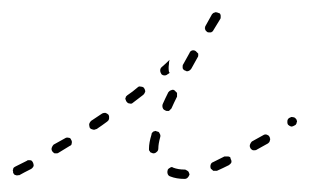

<svg xmlns="http://www.w3.org/2000/svg" viewBox="-28 -272 496 308"><path d="M273 13Q275 11 276 8Q276 7 275 5Q275 4 274 3Q273 2 271 1Q270 0 268 0Q258 0 250 -3Q249 -4 247 -4Q246 -4 245 -3Q243 -2 242 -1Q241 0 241 1Q240 4 241 7Q242 10 245 11Q255 15 268 15Q271 15 273 13ZM26 -6Q26 -9 25 -11Q24 -13 23 -14Q22 -15 20 -15Q19 -15 17 -15Q16 -15 15 -14Q3 -8 -3 -5Q-5 -4 -6 -3Q-7 -2 -7 0Q-8 1 -7 3Q-7 4 -7 5Q-6 7 -5 8Q-4 9 -2 9Q-1 10 1 9Q2 9 3 9Q10 5 22 -1Q25 -3 26 -6ZM343 -11Q344 -14 342 -17Q342 -19 341 -20Q339 -21 338 -21Q337 -21 335 -21Q334 -21 332 -21Q322 -16 314 -12Q311 -11 310 -8Q309 -5 310 -2Q310 -1 312 0Q313 1 314 2Q315 2 317 2Q318 2 320 2Q329 -2 339 -7Q342 -9 343 -11ZM87 -42Q88 -45 86 -48Q85 -51 82 -51Q79 -52 76 -50L58 -40Q56 -38 55 -35Q54 -32 56 -29Q57 -28 58 -27Q59 -26 60 -26Q62 -26 63 -26Q65 -26 66 -27L84 -38Q87 -39 87 -42ZM211 -31Q212 -30 213 -28Q214 -27 215 -27Q217 -26 218 -26Q221 -26 223 -28Q226 -30 226 -34Q226 -41 229 -52Q230 -55 228 -58Q227 -61 224 -61Q222 -62 221 -62Q219 -61 218 -61Q217 -60 216 -59Q215 -58 215 -56Q211 -43 211 -34Q211 -32 211 -31ZM404 -44Q405 -46 405 -47Q406 -49 405 -50Q405 -52 404 -53Q403 -55 400 -56Q397 -57 394 -55Q385 -50 376 -45Q374 -43 373 -40Q372 -37 374 -34Q374 -33 376 -32Q377 -31 378 -31Q380 -31 381 -31Q383 -31 384 -32Q393 -37 402 -42Q403 -43 404 -44ZM146 -79Q147 -81 147 -82Q147 -84 147 -85Q147 -86 146 -88Q144 -90 141 -91Q138 -91 136 -90Q127 -84 118 -78Q116 -76 115 -73Q115 -70 116 -67Q117 -66 118 -65Q120 -65 121 -64Q123 -64 124 -64Q126 -65 127 -65Q136 -71 144 -77Q145 -78 146 -79ZM447 -73Q448 -74 448 -76Q449 -77 448 -79Q448 -80 447 -81Q445 -84 442 -84Q439 -85 437 -83H436Q435 -82 434 -81Q433 -79 433 -78Q433 -76 433 -75Q433 -74 434 -72Q436 -70 439 -69Q442 -69 445 -71Q447 -72 447 -73ZM233 -99Q234 -96 237 -95Q238 -94 240 -94Q241 -94 243 -94Q244 -95 245 -96Q246 -97 247 -98Q251 -107 256 -117Q256 -118 256 -120Q256 -121 256 -123Q255 -124 254 -125Q253 -126 252 -127Q251 -128 249 -128Q248 -128 246 -127Q245 -127 244 -126Q243 -125 242 -124Q237 -114 233 -105Q232 -102 233 -99ZM205 -125Q205 -128 203 -131Q201 -133 198 -133Q195 -134 193 -132Q185 -125 176 -119Q175 -118 174 -117Q174 -116 173 -114Q173 -113 174 -111Q174 -110 175 -109Q177 -106 180 -106Q183 -105 185 -107Q194 -114 202 -120Q204 -122 205 -125ZM236 -151Q233 -151 231 -153Q229 -156 229 -159Q229 -162 231 -164Q238 -170 244 -176Q243 -173 243 -169Q242 -163 243 -157Q244 -156 244 -155Q243 -154 241 -153Q239 -151 236 -151ZM265 -166Q265 -165 265 -163Q265 -162 266 -161Q267 -159 269 -159Q271 -157 274 -158Q277 -159 279 -162L289 -180Q290 -181 290 -183Q290 -184 290 -186Q289 -187 288 -188Q287 -189 286 -190Q283 -192 280 -191Q277 -190 276 -187L266 -169Q265 -168 265 -166ZM301 -228Q300 -227 301 -226Q301 -224 302 -223Q303 -222 304 -221Q305 -220 307 -220Q308 -220 310 -220Q311 -220 312 -221Q314 -222 314 -223L325 -241Q326 -242 326 -244Q326 -245 326 -247Q326 -248 325 -250Q324 -251 323 -251Q321 -252 320 -252Q318 -253 317 -252Q316 -252 314 -251Q313 -250 312 -249L302 -231Q301 -230 301 -228Z"/></svg>

Font: FRB American Cursive Dashed Extralight
Style: Italic
Weight: 200
Italic angle: -25°
Version: Version 2.0;Modular Font Editor K font №1